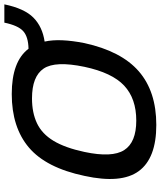

<svg xmlns="http://www.w3.org/2000/svg" viewBox="52 -780 738 882"><g transform="rotate(-90 421.0 -339.0)"><path d="M288 10Q135 10 76 -70.5Q17 -151 54 -320Q91 -496 184 -575Q277 -654 430 -654Q580 -654 638 -577Q693 -578 719 -601.5Q745 -625 758 -688H842Q823 -596 781 -554.5Q739 -513 671 -503Q679 -467 677 -421.5Q675 -376 664 -320Q627 -151 534.5 -70.5Q442 10 288 10ZM308 -82Q409 -82 468.5 -137.5Q528 -193 555 -320Q583 -454 547 -507.5Q511 -561 410 -561Q344 -561 295.5 -538Q247 -515 215 -462Q183 -409 164 -320Q137 -193 172.5 -137.5Q208 -82 308 -82Z"/></g></svg>

Font: Kanit
Style: Italic
Weight: 400
Italic angle: -12°
Designer: Katatrad Team
Foundry: CadsonDemak
Version: Version 2.000; ttfautohint (v1.8.3)